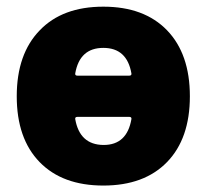

<svg xmlns="http://www.w3.org/2000/svg" viewBox="-20 -578 626 587"><path d="M210 -353.5Q209 -346.7 216.8 -346.7H375Q382.8 -346.7 381.8 -353.5Q368.2 -431.6 295.9 -431.6Q223.6 -431.6 210 -353.5ZM216.8 -220.7Q209 -220.7 210 -213.9Q223.6 -135.7 295.9 -134.8Q295.9 -134.8 296.9 -134.8Q368.2 -134.8 381.8 -213.9Q382.8 -220.7 375 -220.7ZM101.6 -485.4Q170.9 -557.6 295.9 -557.6Q420.9 -557.6 490.7 -485.4Q560.5 -413.1 560.5 -283.7Q560.5 -154.3 490.7 -82.5Q420.9 -10.7 295.9 -10.7Q170.9 -10.7 101.1 -82.5Q31.2 -154.3 31.2 -283.7Q31.2 -413.1 101.6 -485.4Z"/></svg>

Font: Gen Jyuu Gothic Heavy
Style: Bold
Weight: 900
Designer: [Source Han Sans]
Ryoko NISHIZUKA  (kana & ideographs); Paul D. Hunt (Latin, Greek & Cyrillic); Wenlong ZHANG  (bopomofo
Version: Version 1.002.20150607